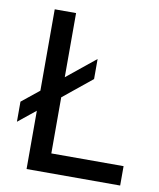

<svg xmlns="http://www.w3.org/2000/svg" viewBox="-78 -738 663 800"><g transform="rotate(10 253.5 -338.0)"><path d="M88.9 0V-246.6L15.1 -187V-272L88.9 -331.5V-675.8H179.2V-404.3L300.8 -502.9V-418L179.2 -319.3V-82H484.9V0Z"/></g></svg>

Font: Lorenzo Sans
Style: Regular
Weight: 400
Foundry: Intel Corporation
Version: Version 1.00; ttfautohint (v1.5)